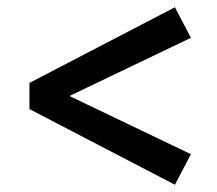

<svg xmlns="http://www.w3.org/2000/svg" viewBox="-20 -587 597 528"><path d="M61 -287V-359L461 -567L505 -483L171 -323L505 -163L461 -79Z"/></svg>

Font: Source Serif 4 SmText
Style: Bold Italic
Weight: 700
Italic angle: -12°
Designer: Frank Grießhammer
Foundry: Adobe
Version: Version 4.005;hotconv 1.1.0;makeotfexe 2.6.0